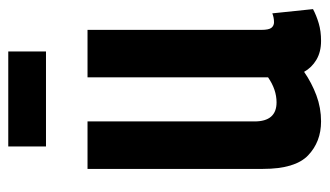

<svg xmlns="http://www.w3.org/2000/svg" viewBox="-182 -586 778 453"><g transform="rotate(-90 206.5 -359.0)"><path d="M147 10Q99 10 67 -20.5Q35 -51 35 -127V-541H147V-147Q147 -95 192 -95Q222 -95 251 -115V-541H363V-131Q363 -113 368 -107Q373 -101 381 -101Q392 -101 402 -105L412 -9Q397 -1 378.5 4.5Q360 10 337 10Q311 10 292.5 -1Q274 -12 264 -30Q238 -12 208.5 -1Q179 10 147 10ZM88 -639V-728H312V-639Z"/></g></svg>

Font: Georama Condensed SemiBold
Style: Regular
Weight: 600
Width: 3
Designer: Jean-Baptiste Levee
Foundry: Production Type
Version: Version 1.000